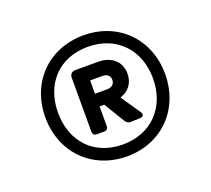

<svg xmlns="http://www.w3.org/2000/svg" viewBox="-80 -806 669 610"><g transform="rotate(-20 254.5 -501.5)"><path d="M52 -502C52 -384 136 -297 255 -297C373 -297 457 -384 457 -502C457 -620 373 -706 255 -706C136 -706 52 -620 52 -502ZM95 -502C95 -599 157 -667 255 -667C352 -667 416 -599 416 -502C416 -405 352 -337 255 -337C157 -337 95 -405 95 -502ZM194 -611H270C315 -611 345 -585 345 -544C345 -512 327 -489 298 -480L343 -414C349 -405 345 -397 334 -397L302 -396C295 -396 289 -399 285 -405L242 -476H226V-410C226 -401 221 -396 212 -396H188C179 -396 174 -401 174 -410V-591C174 -604 181 -611 194 -611ZM267 -564H226V-519H267C281 -519 293 -526 293 -542C293 -558 281 -564 267 -564ZM231 -495H288L298 -480C290 -477 280 -476 270 -476H242Z"/></g></svg>

Font: Arvore Sans
Style: Regular
Weight: 400
Designer: Jonny Pinhorn (Latin) Dan Schunck (customization for Arvore)
Version: Version 1.000;Glyphs 3.3 (3305)